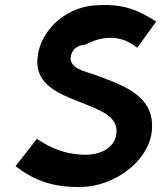

<svg xmlns="http://www.w3.org/2000/svg" viewBox="-20 -734 644 767"><path d="M322 -556C387 -591 464 -597 528 -543L604 -648C522 -700 463 -721 351 -712C232 -699 148 -610 132 -519L129 -493C125 -397 212 -360 298 -327C370 -297 454 -273 445 -200C438 -140 376 -114 316 -116C221 -118 163 -157 127 -179L42 -70C117 -13 190 15 306 13C442 9 565 -90 584 -194C586 -203 587 -211 587 -219C597 -358 457 -398 357 -436C314 -450 261 -461 262 -503C265 -536 289 -554 322 -556Z"/></svg>

Font: Bluebird
Style: Obl
Weight: 400
Designer: Jasper
Foundry: Cannot Into Space Fonts
Version: Version 0.98